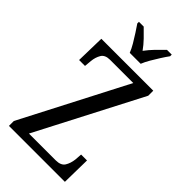

<svg xmlns="http://www.w3.org/2000/svg" viewBox="-282 -1005 1080 1080"><g transform="rotate(45 258.0 -465.5)"><path d="M31 0V-39L355 -665H170Q131 -665 116.5 -640.5Q102 -616 99 -584L95 -541H48L52 -714H465V-674L141 -49H354Q395 -49 410 -73Q425 -97 429 -131L432 -173H479L476 0ZM221 -771Q212 -794 196.5 -820.5Q181 -847 164 -873Q147 -899 134 -918V-931H172Q195 -909 220 -883Q245 -857 264 -830Q284 -857 309 -883Q334 -909 357 -931H395V-918Q381 -899 364.5 -873Q348 -847 332.5 -820.5Q317 -794 308 -771Z"/></g></svg>

Font: Noto Serif Georgian Condensed
Style: Regular
Weight: 400
Width: 3
Designer: Monotype Design Team, Akaki Razmadze
Foundry: Google LLC
Version: Version 2.003; ttfautohint (v1.8.4.7-5d5b)